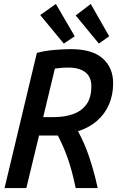

<svg xmlns="http://www.w3.org/2000/svg" viewBox="-20 -949 600 969"><path d="M3 0 166 -682Q206 -693 254 -697Q302 -701 337 -701Q446 -701 498.5 -654Q551 -607 551 -529Q551 -470 530 -421.5Q509 -373 469 -338.5Q429 -304 374 -287Q389 -258 403 -227Q417 -196 428.5 -161.5Q440 -127 451.5 -87Q463 -47 473 0H362Q352 -48 341.5 -86.5Q331 -125 320 -155.5Q309 -186 297 -213Q285 -240 272 -265H177L113 0ZM198 -358H253Q304 -358 347 -372.5Q390 -387 415.5 -421Q441 -455 441 -514Q441 -561 410.5 -584.5Q380 -608 324 -608Q304 -608 285.5 -606Q267 -604 257 -603ZM302 -729 183 -873 262 -929 357 -766ZM479 -729 362 -871 438 -929 531 -766Z"/></svg>

Font: Ubuntu Sans Mono Medium
Style: Italic
Weight: 500
Italic angle: -13.5°
Monospace: yes
Designer: Dalton Maag Ltd
Foundry: Dalton Maag Ltd
Version: Version 1.006